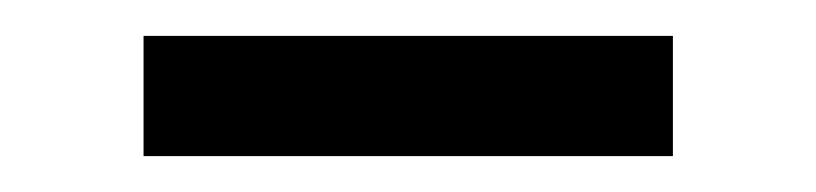

<svg xmlns="http://www.w3.org/2000/svg" viewBox="-20 -769 455 107"><path d="M355 -749V-682H60V-749Z"/></svg>

Font: Farro Light
Style: Regular
Weight: 300
Designer: Aceler Chua
Foundry: Grayscale Limited
Version: Version 1.101